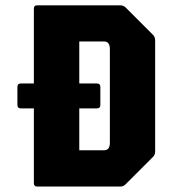

<svg xmlns="http://www.w3.org/2000/svg" viewBox="-20 -686 647 706"><path d="M56.5 -287.5Q44 -287.5 44 -300V-366.5Q44 -379 56.5 -379H336.5Q349 -379 349 -366.5V-300Q349 -287.5 336.5 -287.5ZM117 0Q104.5 0 104.5 -12.5V-654Q104.5 -666.5 117 -666.5H422Q434 -666.5 442 -658.5L542 -558.5Q550.5 -550 550.5 -538.5V-128.5Q550.5 -116.5 542 -108.5L442 -8.5Q434 0 422 0ZM271.5 -133.5H363Q384 -133.5 384 -161.5V-505Q384 -533.5 363 -533.5H271.5Z"/></svg>

Font: Jaro
Style: Regular
Weight: 400
Designer: Agyei Archer, Celine Hurka, Mirko Velimirović
Version: Version 1.000